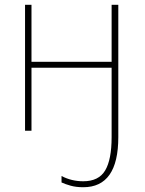

<svg xmlns="http://www.w3.org/2000/svg" viewBox="-20 -548 610 805"><path d="M476 -528H448V-289H112V-528H85V0H112V-264H448V27Q448 121 421 166.5Q394 212 329 212Q280 212 238 190V217Q253 224 276 230.5Q299 237 329 237Q476 237 476 27Z"/></svg>

Font: Noto Sans Display Thin
Style: Regular
Weight: 250
Designer: Monotype Design Team
Foundry: Monotype Imaging Inc.
Version: Version 1.900